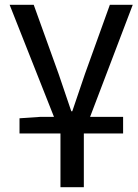

<svg xmlns="http://www.w3.org/2000/svg" viewBox="-20 -554 571 797"><path d="M61 -63 149 -69H204L20 -534H120L223 -248L276 -92H280L333 -248L436 -534H531L354 -69H491V0H328V223H231V0H61Z"/></svg>

Font: Nebula Sans Medium
Style: Regular
Weight: 500
Designer: Paul D. Hunt for Adobe (as Source Sans)
Foundry: Nebula Entertainment & Broadcasting LLC
Version: Version 1.010